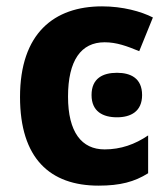

<svg xmlns="http://www.w3.org/2000/svg" viewBox="-20 -574 528 604"><path d="M290 10C358 10 403 -2 446 -29V-148C405 -120 360 -104 309 -104C237 -104 194 -158 194 -270C194 -384 235 -441 309 -441C347 -441 379 -429 418 -413L461 -519C424 -538 366 -554 301 -554C150 -554 43 -469 43 -269C43 -76 137 10 290 10ZM348 -345C304 -345 268 -328 268 -275C268 -223 304 -205 348 -205C391 -205 427 -223 427 -275C427 -328 391 -345 348 -345Z"/></svg>

Font: Noto Sans Display
Style: Bold
Weight: 700
Designer: Monotype Design Team
Foundry: Monotype Imaging Inc.
Version: Version 1.900